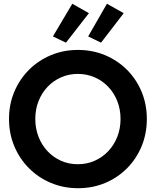

<svg xmlns="http://www.w3.org/2000/svg" viewBox="-20 -993 829 1021"><path d="M395.1 7.8Q318.1 7.8 251.3 -20.1Q184.5 -48 134.4 -98.2Q84.2 -148.4 56.1 -215.4Q27.9 -282.4 27.9 -360.4Q27.9 -438.1 56 -504.9Q84 -571.6 133.9 -621.6Q183.9 -671.5 250.6 -699.5Q317.2 -727.5 394.3 -727.5Q472.3 -727.5 538.9 -699.5Q605.6 -671.5 655.5 -621.6Q705.4 -571.6 733.1 -504.8Q760.8 -437.9 760.8 -359.9Q760.8 -282.2 733.1 -215.3Q705.4 -148.4 655.5 -98.2Q605.6 -48 539.2 -20.1Q472.7 7.8 395.1 7.8ZM393.7 -119.7Q442.2 -119.7 483.7 -138.2Q525.1 -156.6 555.9 -189.3Q586.7 -222 603.9 -265.8Q621 -309.6 621 -360.4Q621 -412 603.6 -455.7Q586.3 -499.3 555.3 -531.7Q524.3 -564.1 482.9 -582Q441.5 -600 393.7 -600Q346.3 -600 305.3 -582Q264.2 -564.1 233.3 -531.7Q202.4 -499.3 185.1 -455.7Q167.7 -412 167.7 -360.4Q167.7 -309.4 184.9 -265.5Q202 -221.6 232.7 -189Q263.4 -156.4 304.5 -138Q345.7 -119.7 393.7 -119.7ZM330.8 -766.1 261.4 -799.3 364.5 -973.1 452.8 -922.9ZM517.3 -766.1 448.9 -799.3 548.6 -973.1 637.9 -922.9Z"/></svg>

Font: Reddit Sans
Style: Regular
Weight: 400
Designer: Stephen Hutchings
Foundry: Reddit
Version: Version 1.014